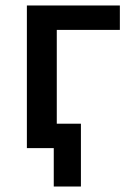

<svg xmlns="http://www.w3.org/2000/svg" viewBox="-20 -540 479 700"><path d="M78 0V-520H417V-431H187V-89H275V140H176V0Z"/></svg>

Font: IBM Plex Sans Medium
Style: Regular
Weight: 500
Designer: Mike Abbink, Paul van der Laan, Pieter van Rosmalen
Foundry: Bold Monday
Version: Version 3.201